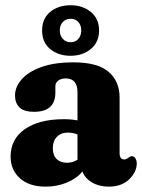

<svg xmlns="http://www.w3.org/2000/svg" viewBox="-20 -686 530 716"><path d="M19.5 -102Q19.5 -167.5 72.8 -204.5Q126 -241.5 218.5 -241.5Q245.5 -241.5 269 -237V-342Q269 -393.5 225 -393.5Q208 -393.5 197.2 -385.5Q186.5 -377.5 186.5 -364V-341Q186.5 -269 106.5 -269Q70 -269 53 -285.2Q36 -301.5 36 -330Q36 -361.5 60.5 -389.8Q85 -418 133.5 -435.8Q182 -453.5 254.5 -453.5Q343 -453.5 384.5 -418.5Q426 -383.5 426 -322V-112.5Q426 -104.5 429.8 -98Q433.5 -91.5 443.5 -91.5Q452 -91.5 459.5 -98.5Q466 -103.5 471.5 -103.5Q480 -103.5 485 -95.5Q490 -87.5 490 -76.5Q490 -45 462 -17.5Q434 10 385.5 10Q349.5 10 323.2 -5.5Q297 -21 287.5 -46.5Q265 -19.5 228.5 -4.8Q192 10 150 10Q89 10 54.2 -21.2Q19.5 -52.5 19.5 -102ZM177 -133.5Q177 -107 191.2 -93Q205.5 -79 229.5 -79Q251 -79 269 -90.5V-184.5Q252.5 -191.5 233 -191.5Q207.5 -191.5 192.2 -175.8Q177 -160 177 -133.5ZM243 -478Q198 -478 167.5 -502.8Q137 -527.5 137 -572.5Q137 -617 167.5 -641.8Q198 -666.5 243 -666.5Q288.5 -666.5 319 -641.2Q349.5 -616 349.5 -572.5Q349.5 -529 319 -503.5Q288.5 -478 243 -478ZM243.5 -616Q225.5 -616 214.2 -604Q203 -592 203 -572.5Q203 -553.5 214.2 -541Q225.5 -528.5 243.5 -528.5Q261.5 -528.5 272.2 -541Q283 -553.5 283 -572.5Q283 -591.5 272.2 -603.8Q261.5 -616 243.5 -616Z"/></svg>

Font: Fraunces 144pt S100
Style: Bold
Weight: 700
Version: Version 1.000; ttfautohint (v1.8.3)